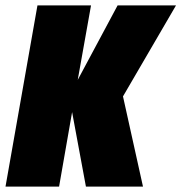

<svg xmlns="http://www.w3.org/2000/svg" viewBox="-48 -695 675 715"><path d="M-27.5 0H172L220.5 -277.5L272 0H484.5L410 -336L607.5 -675H390L241.5 -397.5L291 -675H91.5Z"/></svg>

Font: Anybody Condensed Black
Style: Italic
Weight: 900
Width: 3
Italic angle: -10°
Version: Version 1.113;gftools[0.9.25]